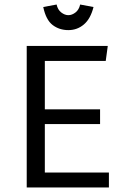

<svg xmlns="http://www.w3.org/2000/svg" viewBox="-20 -828 554 848"><path d="M178 -280V-66H461V0H98V-625H456L447 -559H178V-345H422V-280ZM282 -695Q242 -695 212.5 -717.5Q183 -740 171 -797L230 -808Q235 -785 250.5 -773Q266 -761 282 -761Q298 -761 313.5 -773Q329 -785 334 -808L393 -797Q380 -745 350.5 -720Q321 -695 282 -695Z"/></svg>

Font: Changa Light
Style: Regular
Weight: 300
Designer: Eduardo Rodriguez Tunni
Foundry: Eduardo Rodriguez Tunni
Version: Version 3.002; ttfautohint (v1.8.2)